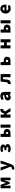

<svg xmlns="http://www.w3.org/2000/svg" viewBox="5079 -5702 842 11040"><g transform="rotate(-90 5500.0 -182.0)"><path d="M193.4 0V-569.3H395.5L461.9 -382.8Q468.8 -360.4 481.9 -319.3Q495.1 -278.3 501 -257.8H505.9Q510.7 -274.4 524.4 -315.9Q538.1 -357.4 544.9 -382.8L607.4 -569.3H809.6V0H651.4V-131.8Q651.4 -206.1 669.9 -383.8H665Q656.2 -356.4 636.2 -299.3Q616.2 -242.2 609.4 -220.7L547.9 -48.8H452.1L389.6 -220.7Q381.8 -245.1 361.8 -302.2Q341.8 -359.4 334 -383.8H329.1Q347.7 -176.8 347.7 -131.8V0Z M1340.8 218.8Q1294.9 218.8 1256.8 208L1289.1 73.2Q1323.2 80.1 1327.1 80.1Q1400.4 80.1 1421.9 11.7L1430.7 -16.6L1211.9 -569.3H1391.6L1466.8 -333Q1480.5 -289.1 1511.7 -171.9H1516.6Q1522.5 -199.2 1553.7 -333L1619.1 -569.3H1788.1L1592.8 1Q1548.8 116.2 1493.2 167.5Q1437.5 218.8 1340.8 218.8Z M2477.5 13.7Q2350.6 13.7 2255.9 -52.7L2324.2 -165Q2387.7 -122.1 2460 -122.1Q2504.9 -122.1 2533.2 -137.7Q2561.5 -153.3 2561.5 -180.7Q2561.5 -232.4 2480.5 -232.4H2388.7V-347.7H2471.7Q2543.9 -347.7 2543.9 -399.4Q2543.9 -447.3 2463.9 -447.3Q2388.7 -447.3 2331.1 -411.1L2265.6 -525.4Q2354.5 -583 2475.6 -583Q2576.2 -583 2645 -541.5Q2713.9 -500 2713.9 -418.9Q2713.9 -380.9 2691.4 -347.2Q2668.9 -313.5 2624 -300.8V-295.9Q2735.4 -269.5 2735.4 -163.1Q2735.4 -81.1 2658.2 -33.7Q2581.1 13.7 2477.5 13.7Z M3144.5 0V-569.3H3321.3V-390.6H3358.4Q3470.7 -390.6 3537.6 -345.2Q3604.5 -299.8 3604.5 -198.2Q3604.5 0 3358.4 0ZM3321.3 -134.8H3351.6Q3434.6 -134.8 3434.6 -199.2Q3434.6 -260.7 3351.6 -260.7H3321.3ZM3678.7 0V-569.3H3856.4V0Z M4616.2 -298.8 4808.6 0H4614.3L4486.3 -222.7H4432.6V0H4255.9V-569.3H4432.6V-363.3H4484.4L4533.2 -463.9Q4565.4 -532.2 4607.9 -557.6Q4650.4 -583 4717.8 -583Q4743.2 -583 4764.6 -575.2L4737.3 -410.2Q4723.6 -414.1 4715.8 -414.1Q4691.4 -414.1 4674.8 -403.8Q4658.2 -393.6 4644.5 -360.4Z M5413.1 13.7Q5335.9 13.7 5290 -36.1Q5244.1 -85.9 5244.1 -159.2Q5244.1 -250 5319.3 -299.8Q5394.5 -349.6 5560.5 -368.2Q5554.7 -441.4 5474.6 -441.4Q5414.1 -441.4 5325.2 -390.6L5263.7 -507.8Q5389.6 -583 5507.8 -583Q5738.3 -583 5738.3 -323.2V0H5593.8L5580.1 -56.6H5576.2Q5498 13.7 5413.1 13.7ZM5474.6 -124Q5518.6 -124 5560.5 -168.9V-259.8Q5413.1 -240.2 5413.1 -172.9Q5413.1 -124 5474.6 -124Z M6245.1 13.7Q6210.9 13.7 6174.8 1L6204.1 -159.2Q6225.6 -154.3 6233.4 -154.3Q6282.2 -154.3 6293 -235.4L6331.1 -569.3H6759.8V0H6582V-429.7H6471.7Q6445.3 -212.9 6441.4 -184.6Q6412.1 13.7 6245.1 13.7Z M7275.4 0V-569.3H7452.1V-390.6H7510.7Q7623 -390.6 7689.9 -345.2Q7756.8 -299.8 7756.8 -198.2Q7756.8 0 7510.7 0ZM7452.1 -134.8H7502.9Q7585.9 -134.8 7585.9 -199.2Q7585.9 -260.7 7502.9 -260.7H7452.1Z M8237.3 0V-569.3H8414.1V-367.2H8585V-569.3H8762.7V0H8585V-211.9H8414.1V0Z M9144.5 0V-569.3H9321.3V-390.6H9358.4Q9470.7 -390.6 9537.6 -345.2Q9604.5 -299.8 9604.5 -198.2Q9604.5 0 9358.4 0ZM9321.3 -134.8H9351.6Q9434.6 -134.8 9434.6 -199.2Q9434.6 -260.7 9351.6 -260.7H9321.3ZM9678.7 0V-569.3H9856.4V0Z M10531.2 13.7Q10405.3 13.7 10323.7 -66.4Q10242.2 -146.5 10242.2 -284.2Q10242.2 -417 10322.8 -500Q10403.3 -583 10511.7 -583Q10629.9 -583 10692.9 -506.8Q10755.9 -430.7 10755.9 -307.6Q10755.9 -257.8 10748 -232.4H10414.1Q10436.5 -122.1 10555.7 -122.1Q10615.2 -122.1 10675.8 -158.2L10735.4 -50.8Q10645.5 13.7 10531.2 13.7ZM10411.1 -347.7H10605.5Q10605.5 -447.3 10515.6 -447.3Q10476.6 -447.3 10448.2 -421.9Q10419.9 -396.5 10411.1 -347.7Z"/></g></svg>

Font: Gen Shin Gothic Monospace Heavy
Style: Bold
Weight: 800
Designer: [Source Han Sans]
Ryoko NISHIZUKA  (kana & ideographs); Paul D. Hunt (Latin, Greek & Cyrillic); Wenlong ZHANG  (bopomofo
Version: Version 1.002.20150607